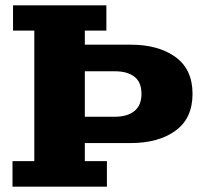

<svg xmlns="http://www.w3.org/2000/svg" viewBox="-20 -702 772 722"><path d="M27 0V-96H109V-587H29V-682H380V-587H299V-96H382V0ZM299 -164V-263H412Q459 -263 485.5 -284.5Q512 -306 512 -349Q512 -393 485.5 -413.5Q459 -434 412 -434H299V-534H471Q576 -534 640 -487.5Q704 -441 704 -349Q704 -257 640 -210.5Q576 -164 471 -164Z"/></svg>

Font: Montagu Slab 24pt
Style: Bold
Weight: 700
Designer: Florian Karsten
Foundry: Florian Karsten
Version: Version 1.000